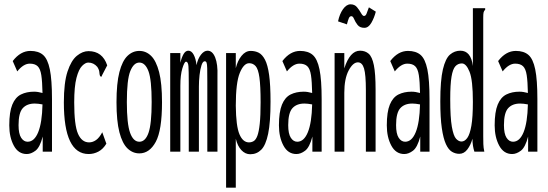

<svg xmlns="http://www.w3.org/2000/svg" viewBox="-20 -703 2540 890"><path d="M104 11Q65 11 44 -28Q23 -67 23 -122Q23 -184 37 -218Q51 -252 77 -265Q103 -278 138 -278Q147 -278 156.5 -276.5Q166 -275 177 -272Q176 -325 171.5 -354.5Q167 -384 154.5 -396Q142 -408 118 -408Q89 -408 60 -372L39 -420Q75 -467 121 -467Q158 -467 179.5 -448.5Q201 -430 211 -381.5Q221 -333 221 -243V0H178V-70Q165 -20 144.5 -4.5Q124 11 104 11ZM66 -123Q66 -83 78 -64.5Q90 -46 108 -46Q139 -46 157 -90Q175 -134 177 -219Q156 -223 141 -223Q105 -223 85.5 -201.5Q66 -180 66 -123Z M391 11Q276 11 276 -228Q276 -320 293 -371.5Q310 -423 336.5 -444.5Q363 -466 390 -466Q455 -466 477 -400L454 -356L450 -347L444 -350Q441 -358 440.5 -368.5Q440 -379 431 -393Q414 -413 389 -413Q376 -413 360.5 -397.5Q345 -382 334.5 -342Q324 -302 324 -228Q324 -123 341.5 -83Q359 -43 393 -43Q410 -43 425.5 -54Q441 -65 454 -90L473 -37Q458 -12 436.5 -0.5Q415 11 391 11Z M626 8Q595 8 571 -15Q547 -38 533.5 -90Q520 -142 520 -229Q520 -317 533.5 -369Q547 -421 571 -444Q595 -467 626 -467Q657 -467 680.5 -444Q704 -421 717.5 -369Q731 -317 731 -229Q731 -99 702 -45.5Q673 8 626 8ZM626 -46Q654 -46 668.5 -87.5Q683 -129 683 -230Q683 -334 668 -373.5Q653 -413 626 -413Q600 -413 584 -373.5Q568 -334 568 -230Q568 -129 583 -87.5Q598 -46 626 -46Z M769 0V-457H816V-412Q822 -437 831 -452.5Q840 -468 853 -468Q868 -468 878 -449Q888 -430 891 -401Q897 -431 911.5 -449.5Q926 -468 942 -468Q965 -468 977.5 -436.5Q990 -405 988 -351V0H941V-324Q941 -366 940.5 -386Q940 -406 937.5 -412.5Q935 -419 929 -419Q920 -419 914 -400.5Q908 -382 905 -355Q902 -328 902 -302V0H855V-318Q855 -375 853.5 -396Q852 -417 842 -417Q835 -417 825.5 -386.5Q816 -356 816 -305V0Z M1028 167V-457H1073V-387Q1081 -421 1099.5 -444Q1118 -467 1142 -467Q1163 -467 1179.5 -458.5Q1196 -450 1208.5 -426Q1221 -402 1227.5 -355.5Q1234 -309 1234 -232Q1234 -136 1223 -83Q1212 -30 1191 -9Q1170 12 1140 12Q1117 12 1099 -7Q1081 -26 1073 -60V167ZM1134 -43Q1146 -43 1156 -49Q1166 -55 1173 -73.5Q1180 -92 1184 -129Q1188 -166 1188 -229Q1188 -305 1182.5 -344Q1177 -383 1165 -396.5Q1153 -410 1135 -410Q1110 -410 1091.5 -365Q1073 -320 1073 -213Q1074 -118 1090 -80.5Q1106 -43 1134 -43Z M1354 11Q1315 11 1294 -28Q1273 -67 1273 -122Q1273 -184 1287 -218Q1301 -252 1327 -265Q1353 -278 1388 -278Q1397 -278 1406.5 -276.5Q1416 -275 1427 -272Q1426 -325 1421.5 -354.5Q1417 -384 1404.5 -396Q1392 -408 1368 -408Q1339 -408 1310 -372L1289 -420Q1325 -467 1371 -467Q1408 -467 1429.5 -448.5Q1451 -430 1461 -381.5Q1471 -333 1471 -243V0H1428V-70Q1415 -20 1394.5 -4.5Q1374 11 1354 11ZM1316 -123Q1316 -83 1328 -64.5Q1340 -46 1358 -46Q1389 -46 1407 -90Q1425 -134 1427 -219Q1406 -223 1391 -223Q1355 -223 1335.5 -201.5Q1316 -180 1316 -123Z M1531 0V-457H1576V-386Q1602 -468 1649 -468Q1673 -468 1689 -454Q1705 -440 1713 -401Q1721 -362 1721 -287V0H1676V-285Q1676 -357 1667.5 -385.5Q1659 -414 1639 -414Q1616 -414 1596 -376Q1576 -338 1576 -273V0ZM1690 -669 1722 -649Q1715 -621 1701.5 -597.5Q1688 -574 1669 -574Q1648 -574 1637.5 -587.5Q1627 -601 1621.5 -614.5Q1616 -628 1609 -628Q1601 -628 1597 -618.5Q1593 -609 1588 -590L1547 -604Q1554 -638 1570 -660.5Q1586 -683 1605 -683Q1624 -683 1635 -669.5Q1646 -656 1653.5 -642.5Q1661 -629 1667 -629Q1675 -629 1679 -639.5Q1683 -650 1690 -669Z M1854 11Q1815 11 1794 -28Q1773 -67 1773 -122Q1773 -184 1787 -218Q1801 -252 1827 -265Q1853 -278 1888 -278Q1897 -278 1906.5 -276.5Q1916 -275 1927 -272Q1926 -325 1921.5 -354.5Q1917 -384 1904.5 -396Q1892 -408 1868 -408Q1839 -408 1810 -372L1789 -420Q1825 -467 1871 -467Q1908 -467 1929.5 -448.5Q1951 -430 1961 -381.5Q1971 -333 1971 -243V0H1928V-70Q1915 -20 1894.5 -4.5Q1874 11 1854 11ZM1816 -123Q1816 -83 1828 -64.5Q1840 -46 1858 -46Q1889 -46 1907 -90Q1925 -134 1927 -219Q1906 -223 1891 -223Q1855 -223 1835.5 -201.5Q1816 -180 1816 -123Z M2109 10Q2091 10 2075 0.5Q2059 -9 2047 -35Q2035 -61 2028 -109Q2021 -157 2021 -233Q2021 -331 2033 -381.5Q2045 -432 2066 -450Q2087 -468 2114 -468Q2163 -468 2172 -397V-665H2229V-658Q2223 -652 2221.5 -645Q2220 -638 2220 -621V-71Q2220 -53 2220.5 -35.5Q2221 -18 2225 0H2179Q2175 -12 2172.5 -27Q2170 -42 2170 -60Q2162 -31 2146.5 -10.5Q2131 10 2109 10ZM2119 -47Q2134 -47 2146 -63.5Q2158 -80 2165 -120Q2172 -160 2172 -231Q2172 -332 2156.5 -370.5Q2141 -409 2121 -409Q2103 -409 2091 -396Q2079 -383 2073 -347.5Q2067 -312 2067 -244Q2067 -158 2074.5 -115.5Q2082 -73 2094 -60Q2106 -47 2119 -47Z M2354 11Q2315 11 2294 -28Q2273 -67 2273 -122Q2273 -184 2287 -218Q2301 -252 2327 -265Q2353 -278 2388 -278Q2397 -278 2406.5 -276.5Q2416 -275 2427 -272Q2426 -325 2421.5 -354.5Q2417 -384 2404.5 -396Q2392 -408 2368 -408Q2339 -408 2310 -372L2289 -420Q2325 -467 2371 -467Q2408 -467 2429.5 -448.5Q2451 -430 2461 -381.5Q2471 -333 2471 -243V0H2428V-70Q2415 -20 2394.5 -4.5Q2374 11 2354 11ZM2316 -123Q2316 -83 2328 -64.5Q2340 -46 2358 -46Q2389 -46 2407 -90Q2425 -134 2427 -219Q2406 -223 2391 -223Q2355 -223 2335.5 -201.5Q2316 -180 2316 -123Z"/></svg>

Font: Inconsolata UltraCondensed
Style: Regular
Weight: 400
Width: 1
Monospace: yes
Designer: Raph Levien, Cyreal, Brenton Simpson
Foundry: Raph Levien, Cyreal, Google
Version: Version 3.000; ttfautohint (v1.8.2.53-6de2)